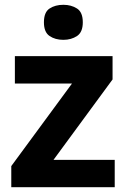

<svg xmlns="http://www.w3.org/2000/svg" viewBox="-20 -780 528 800"><path d="M458 0H27V-88L280 -432H42V-546H449V-449L203 -114H458ZM244 -760Q277 -760 301 -744.5Q325 -729 325 -687Q325 -646 301 -630Q277 -614 244 -614Q210 -614 186.5 -630Q163 -646 163 -687Q163 -729 186.5 -744.5Q210 -760 244 -760Z"/></svg>

Font: Noto Sans Thaana
Style: Regular
Weight: 400
Designer: Monotype Design Team
Foundry: Monotype Imaging Inc.
Version: Version 2.001